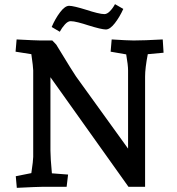

<svg xmlns="http://www.w3.org/2000/svg" viewBox="-20 -900 853 925"><path d="M56 -51 131 -66Q140 -127 140 -144V-561Q140 -576 131 -639L55 -651L60 -710Q153 -705 175 -705H232L251 -685Q335 -547 346 -532L597 -184V-561Q597 -586 588 -638L513 -651L518 -710Q596 -705 624 -705Q674 -705 764 -710L768 -646L692 -639Q679 -572 679 -531V0H599L223 -528V-174Q223 -140 230 -65L308 -59L301 0H183Q161 0 61 5ZM313 -872Q334 -872 398 -852Q422 -844 446 -838Q470 -832 483 -832Q496 -832 510 -846.5Q524 -861 534 -880L574 -857Q557 -819 533.5 -788.5Q510 -758 490 -758Q469 -758 405 -778Q381 -786 357.5 -792Q334 -798 320 -798Q307 -798 292.5 -782Q278 -766 268 -747L229 -770Q246 -810 269.5 -841Q293 -872 313 -872Z"/></svg>

Font: Andada Pro SemiBold
Style: Regular
Weight: 600
Designer: Carolina Giovagnoli
Foundry: Huerta Tipografica
Version: Version 3.005